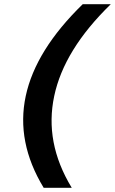

<svg xmlns="http://www.w3.org/2000/svg" viewBox="-20 -690 545 910"><path d="M187 200H320C232 55 206 -89 237 -235C268 -381 356 -525 505 -670H372C223 -525 133 -380 102 -235C71 -90 99 55 187 200Z"/></svg>

Font: LT Wave Text Bold Italic
Style: Regular
Weight: 700
Designer: Daniel Lyons
Version: Version 2.5 (Glyphs App)